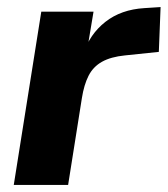

<svg xmlns="http://www.w3.org/2000/svg" viewBox="-20 -524 475 544"><path d="M19 0 97 -491H245L225 -371H216Q234 -427 278.5 -462Q323 -497 389 -501L435 -504L430 -377L334 -367Q294 -363 269 -349Q244 -335 231 -309.5Q218 -284 212 -246L173 0Z"/></svg>

Font: Nunito Sans 12pt ExtraBold
Style: Italic
Weight: 800
Italic angle: -9°
Designer: Vernon Adams
Foundry: Vernon Adams
Version: Version 3.101;gftools[0.9.27]